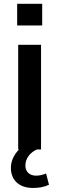

<svg xmlns="http://www.w3.org/2000/svg" viewBox="-20 -770 304 989"><path d="M191.4 0V-539.1H73.7V0H78.1C51.8 26.4 36.1 59.1 36.1 94.7C36.1 158.7 79.6 198.2 149.4 198.2C182.6 198.2 207 193.4 232.4 181.6L217.3 123.5C199.2 131.3 182.6 134.8 165.5 134.8C133.3 134.8 110.8 116.2 110.8 82C110.8 45.9 135.7 15.1 169.9 0ZM197.3 -638.7V-750.5H68.4V-638.7Z"/></svg>

Font: Winston Medium
Style: Regular
Weight: 500
Designer: Vernon Adams, Kim Jin-seong, David Berlow, Cristiano Sobral
Foundry: The Winston Project Authors
Version: Version 3.004